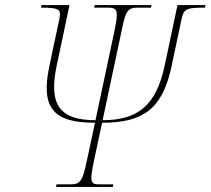

<svg xmlns="http://www.w3.org/2000/svg" viewBox="-20 -734 827 754"><path d="M200 0H423L425 -10H368C336 -10 332 -21 348 -98L381 -252C539 -252 618 -303 654 -475L691 -650C701 -698 705 -704 785 -704L787 -714H677L627 -478C594 -322 524 -262 383 -262L458 -615C474 -693 481 -704 523 -704H573L575 -714H352L350 -704H403C442 -704 446 -693 430 -615L355 -262C217 -262 169 -320 203 -478L253 -714H143L141 -704C221 -704 221 -695 211 -650L174 -475C138 -306 193 -252 353 -252L320 -98C304 -21 294 -10 256 -10H202Z"/></svg>

Font: Noto Serif Display Thin
Style: Italic
Weight: 100
Italic angle: -12°
Designer: Monotype Design Team
Foundry: Monotype Imaging Inc.
Version: Version 2.009